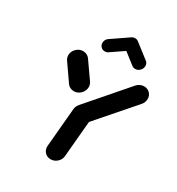

<svg xmlns="http://www.w3.org/2000/svg" viewBox="-167 -800 834 905"><g transform="rotate(30 249.5 -347.0)"><path d="M270.7 -303.7Q283.7 -303.7 294.1 -297.4Q304.4 -291.1 309.8 -280.2Q315.2 -269.3 314.1 -256.3L295.6 -47.8Q294.1 -27.8 278.9 -13.9Q263.7 0 244.1 0Q231.1 0 220.7 -6.3Q210.4 -12.6 204.8 -23.7Q199.3 -34.8 200.4 -47.8L218.9 -256.3Q220.4 -275.9 235.7 -289.8Q251.1 -303.7 270.7 -303.7ZM230 -384.8Q230 -371.1 222.8 -359.1Q215.6 -347 203.7 -339.8Q191.9 -332.6 178.1 -332.6Q167 -332.6 157.4 -337.4Q147.8 -342.2 142.2 -350.7L79.3 -441.1Q70 -453.7 71.1 -471.1Q73 -490.7 88.1 -504.6Q103.3 -518.5 123 -518.5Q134.1 -518.5 143.5 -513.7Q153 -508.9 158.9 -500.4L222.2 -410Q230 -398.1 230 -384.8ZM454.8 -518.5Q473.3 -518.5 485.9 -506.1Q498.5 -493.7 498.5 -475.6Q498.5 -455.9 485.6 -441.1L301.5 -229.6Q294.1 -221.1 283.9 -216.3Q273.7 -211.5 262.6 -211.5Q244.1 -211.5 231.5 -223.9Q218.9 -236.3 218.9 -254.8Q218.9 -272.6 231.9 -288.1L415.9 -500.4Q423.3 -508.9 433.3 -513.7Q443.3 -518.5 454.8 -518.5ZM304.1 -693.7Q316.7 -693.7 325.4 -685.2Q334.1 -676.7 334.1 -664.4Q334.1 -655.2 329.8 -647.2Q325.6 -639.3 318.5 -634.8L230 -574.4Q221.5 -568.1 210.7 -568.1Q198.1 -568.1 189.6 -576.9Q181.1 -585.6 181.1 -598.1Q181.1 -607 185.4 -614.8Q189.6 -622.6 197 -627L285.2 -687.4Q293.7 -693.7 304.1 -693.7ZM322.2 -687.8 400.7 -627Q405.9 -623.3 408.7 -617.2Q411.5 -611.1 411.5 -604.1Q411.5 -589.6 400.9 -578.9Q390.4 -568.1 376.3 -568.1Q365.9 -568.1 357.8 -574.4L280.7 -634.4Z"/></g></svg>

Font: 26F Galaxy Sans Extra Bold
Style: Italic
Weight: 800
Italic angle: -5°
Designer: C₂₉H₂₅N₃O₅
Version: Version 1.200